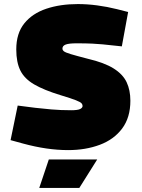

<svg xmlns="http://www.w3.org/2000/svg" viewBox="-20 -729 700 944"><path d="M315 9Q263 9 208 1Q153 -7 94 -23L32 -40L67 -210L153 -199Q186 -195 232.5 -191Q279 -187 330 -187Q362 -187 374 -193Q386 -199 386 -208Q386 -215 381 -221Q376 -227 353.5 -236Q331 -245 278 -261Q196 -286 148 -314Q100 -342 80 -382.5Q60 -423 60 -486Q60 -565 99.5 -614Q139 -663 207.5 -686Q276 -709 363 -709Q409 -709 458 -702.5Q507 -696 555 -684L610 -670L579 -501L484 -511Q465 -513 434 -514.5Q403 -516 356 -516Q319 -516 303 -510Q287 -504 287 -490Q287 -483 294 -477Q301 -471 327.5 -463Q354 -455 412 -440Q493 -421 538.5 -392.5Q584 -364 602.5 -325Q621 -286 621 -234Q621 -151 580.5 -97Q540 -43 470.5 -17Q401 9 315 9ZM173 195 220 55H458L370 195Z"/></svg>

Font: REM Medium Black
Style: Regular
Weight: 900
Version: Version 1.005;gftools[0.9.28]